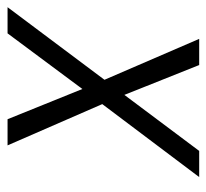

<svg xmlns="http://www.w3.org/2000/svg" viewBox="-46 -520 560 521"><g transform="rotate(90 234.5 -260.0)"><path d="M-6 0 191 -263 80 -520H151L232 -317L384 -520H455L257 -257L369 0H298L216 -203L65 0Z"/></g></svg>

Font: Iosevka QP Light
Style: Italic
Weight: 300
Italic angle: -9°
Designer: Belleve Invis
Foundry: Belleve Invis
Version: Version 20.0.0; ttfautohint (v1.8.4)